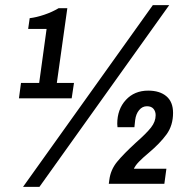

<svg xmlns="http://www.w3.org/2000/svg" viewBox="-20 -718 723 750"><path d="M62 -394H133L162 -605H90L96 -647Q122 -650 153 -660.5Q184 -671 209 -686H243L202 -394H269L260 -334H54ZM577 -698H641L134 12H70ZM407 -15Q412 -55 437.5 -86Q463 -117 511 -161Q552 -197 570 -220Q588 -243 588 -268Q588 -283 579.5 -293Q571 -303 554 -303Q536 -303 523.5 -288Q511 -273 508 -249L505 -221H439L438 -234Q438 -291 471.5 -327.5Q505 -364 559 -364Q604 -364 630 -342Q656 -320 656 -277Q656 -228 630.5 -193Q605 -158 561 -121Q537 -101 523 -86.5Q509 -72 503 -59H630L622 0H405Z"/></svg>

Font: Archivo Narrow Medium
Style: Italic
Weight: 500
Italic angle: -8°
Designer: Hector Gatti
Foundry: Omnibus-Type
Version: Version 2.001